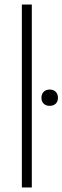

<svg xmlns="http://www.w3.org/2000/svg" viewBox="-20 -828 276 848"><path d="M76.5 0V-808H120.5V0ZM199.5 -360.5Q183 -360.5 173 -370Q163 -379.5 163 -396Q163 -412.5 173 -422.5Q183 -432.5 199.5 -432.5Q216 -432.5 226 -422.5Q236 -412.5 236 -396Q236 -379.5 226 -370Q216 -360.5 199.5 -360.5Z"/></svg>

Font: Encode Sans SemiCondensed SemiCondensed ExtraLight
Style: Regular
Weight: 200
Width: 4
Designer: Multiple Designers
Foundry: Impallari Type
Version: Version 3.000; ttfautohint (v1.8.3) -l 8 -r 50 -G 200 -x 14 